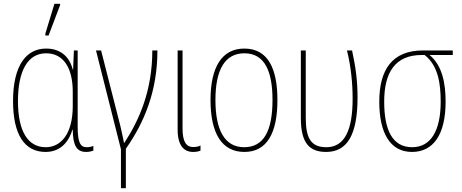

<svg xmlns="http://www.w3.org/2000/svg" viewBox="-20 -794 2444 1016"><path d="M220 -606H237L298 -767V-774H268L220 -616ZM221 10C306 10 346 -51 363 -107H365C366 -23 386 10 436 10C453 10 466 6 474 3V-22C463 -17 449 -15 439 -15C405 -15 391 -40 391 -124V-527H371L367 -426H365C346 -501 293 -537 224 -537C119 -537 49 -448 49 -259C49 -83 109 10 221 10ZM222 -15C129 -15 75 -97 75 -259C75 -419 127 -512 224 -512C315 -512 365 -436 365 -308V-233C365 -85 302 -15 222 -15Z M620 202H646V-7C743 -145 813 -311 813 -527H786C786 -318 719 -162 638 -38H636C631 -68 620 -112 617 -127L515 -527H488L620 -4Z M1002 10C1020 10 1032 7 1041 3V-24C1030 -18 1016 -16 1003 -16C962 -16 946 -49 946 -115V-527H920V-108C920 -20 956 10 1002 10Z M1448 -264C1448 -428 1400 -537 1273 -537C1155 -537 1094 -440 1094 -265C1094 -88 1154 10 1273 10C1391 10 1448 -87 1448 -264ZM1120 -265C1120 -423 1169 -512 1273 -512C1383 -512 1422 -413 1422 -265C1422 -102 1376 -15 1272 -15C1168 -15 1120 -107 1120 -265Z M1706 10C1817 10 1872 -80 1872 -278C1872 -367 1862 -440 1843 -527H1816C1838 -440 1846 -349 1846 -272C1846 -106 1804 -15 1707 -15C1626 -15 1598 -62 1598 -170V-527H1572V-169C1572 -37 1617 10 1706 10Z M2160 10C2272 10 2338 -80 2338 -256C2338 -354 2320 -448 2253 -503H2376V-527H2218C2056 -527 1987 -426 1987 -256C1987 -91 2044 10 2160 10ZM2161 -15C2057 -15 2013 -105 2013 -256C2013 -411 2071 -503 2212 -503H2227C2298 -447 2312 -354 2312 -256C2312 -101 2259 -15 2161 -15Z"/></svg>

Font: Noto Sans Condensed Thin
Style: Regular
Weight: 100
Width: 3
Designer: Monotype Design Team
Foundry: Monotype Imaging Inc.
Version: Version 2.013